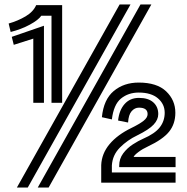

<svg xmlns="http://www.w3.org/2000/svg" viewBox="-20 -823 842 865"><path d="M519 -803H568L105 22H56ZM613 -803H662L199 22H150ZM212 -752H166Q153 -733 114.5 -712Q76 -691 28 -679L19 -717Q61 -729 95.5 -749.5Q130 -770 143 -800H260V-360H212ZM130 -649 42 -621 33 -657 178 -707V-360H130ZM517 -76Q517 -108 535 -132Q553 -156 578.5 -172.5Q604 -189 625 -198Q678 -221 700 -249.5Q722 -278 722 -315Q722 -354 691.5 -380Q661 -406 605 -406Q558 -406 525 -379Q492 -352 484 -285L439 -295Q447 -375 492.5 -413Q538 -451 605 -451Q687 -451 728.5 -411.5Q770 -372 770 -315Q770 -265 742 -230Q714 -195 646 -163Q622 -152 603.5 -138Q585 -124 582 -116H771V-70H517ZM436 -79Q438 -131 473.5 -173.5Q509 -216 573 -247Q608 -264 626.5 -278.5Q645 -293 645 -309Q645 -338 606 -338Q587 -338 573 -322Q559 -306 557 -271L512 -280Q517 -327 541.5 -354.5Q566 -382 606 -382Q648 -382 670.5 -362Q693 -342 693 -309Q693 -284 672 -261.5Q651 -239 598 -213Q554 -192 520.5 -158.5Q487 -125 484 -78V-46H771V0H436Z"/></svg>

Font: Train One
Style: Regular
Weight: 400
Designer: Fontworks Inc.
Foundry: Fontworks Inc.
Version: Version 1.100